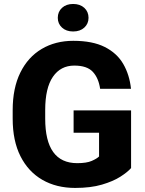

<svg xmlns="http://www.w3.org/2000/svg" viewBox="-20 -924 722 954"><path d="M631.3 -375.5V-88.9Q613.8 -68.8 577.9 -45.9Q542 -22.9 486.3 -6.6Q430.7 9.8 353.5 9.8Q260.3 9.8 190.4 -30.5Q120.6 -70.8 81.8 -147.5Q43 -224.1 43 -334.5V-376.5Q43 -486.3 81.1 -563.5Q119.1 -640.6 187.3 -680.9Q255.4 -721.2 344.2 -721.2Q439.5 -721.2 500.2 -690.7Q561 -660.2 592.3 -606.4Q623.5 -552.7 630.9 -482.9H477.5Q469.7 -536.6 440.9 -567.4Q412.1 -598.1 349.1 -598.1Q281.2 -598.1 242.9 -542.5Q204.6 -486.8 204.6 -377.4V-334.5Q204.6 -113.3 363.8 -113.3Q410.2 -113.3 435.8 -124.5Q461.4 -135.7 472.2 -146.5V-264.6H345.7V-375.5ZM267.1 -835.4Q267.1 -865.7 288.1 -885Q309.1 -904.3 343.3 -904.3Q377.9 -904.3 398.9 -885Q419.9 -865.7 419.9 -835.4Q419.9 -806.2 398.9 -786.9Q377.9 -767.6 343.3 -767.6Q309.1 -767.6 288.1 -786.9Q267.1 -806.2 267.1 -835.4Z"/></svg>

Font: Vazirmatn UI ExtraBold
Style: Regular
Weight: 800
Designer: Saber Rastikerdar
Foundry: Saber Rastikerdar
Version: Version 33.003